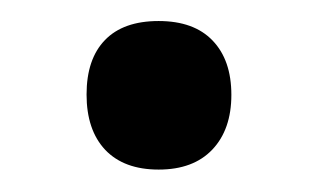

<svg xmlns="http://www.w3.org/2000/svg" viewBox="-20 -145 296 179"><path d="M178 -5.6Q160.3 13.1 127.9 13.1Q95.6 13.1 78.1 -5.3Q60.7 -23.8 60.7 -56.9Q60.7 -90 77.9 -107.7Q95 -125.4 127.9 -125.4Q160.8 -125.4 178.2 -107.2Q195.7 -89 195.7 -56.6Q195.7 -24.3 178 -5.6Z"/></svg>

Font: Khula Semibold
Style: Regular
Weight: 600
Designer: Erin McLaughlin, Steve Matteson
Version: Version 1.000;PS 1.0;hotconv 1.0.72;makeotf.lib2.5.5900; ttf